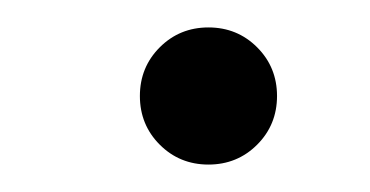

<svg xmlns="http://www.w3.org/2000/svg" viewBox="-20 -120 270 140"><path d="M96.5 -14.5Q82 -29 82 -50Q82 -71 96.5 -85.5Q111 -100 132 -100Q153 -100 167.5 -85.5Q182 -71 182 -50Q182 -29 167.5 -14.5Q153 0 132 0Q111 0 96.5 -14.5Z"/></svg>

Font: Quicksand
Style: Regular
Weight: 400
Designer: Andrew Paglinawan
Foundry: Andrew Paglinawan
Version: 1.002